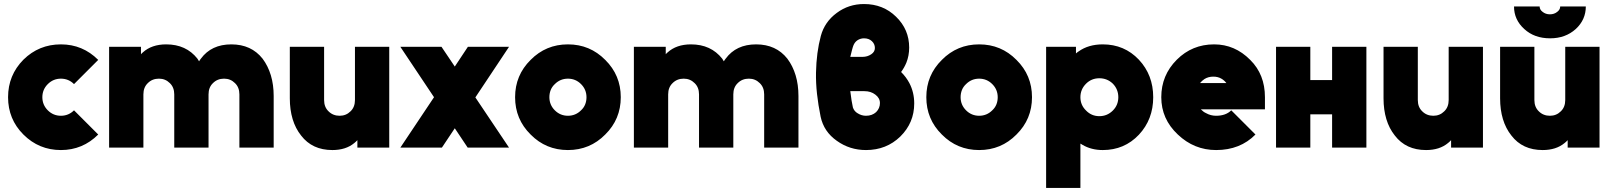

<svg xmlns="http://www.w3.org/2000/svg" viewBox="-20 -732 7996 952"><path d="M282 -512Q173 -512 96 -436Q20 -359 20 -250Q20 -141 96 -65Q173 12 282 12Q390 12 467 -65L347 -185Q320 -158 282 -158Q244 -158 217 -185Q190 -212 190 -250Q190 -288 217 -315Q244 -342 282 -342Q320 -342 347 -315L467 -435Q390 -512 282 -512Z M1337 0V-256Q1337 -312 1323 -358.5Q1309 -405 1282 -441Q1226 -512 1127 -512Q1028 -512 976 -441Q974 -438 971.5 -435Q969 -432 967 -428Q965 -431 963 -434.5Q961 -438 959 -441Q903 -512 804 -512Q732 -512 688 -472Q686 -470 683.5 -468Q681 -466 679 -463V-500H521V0H691V-264Q691 -299 713 -320Q735 -342 768 -342Q800 -342 822 -320Q844 -299 844 -264V0H1014V-264Q1014 -299 1036 -320Q1058 -342 1091 -342Q1123 -342 1145 -320Q1167 -299 1167 -264V0Z M1417 -500V-244Q1417 -188 1431 -141.5Q1445 -95 1473 -60Q1528 12 1628 12Q1695 12 1737 -23Q1741 -26 1744.5 -29.5Q1748 -33 1752 -37V0H1910V-500H1740V-236Q1740 -201 1718 -180Q1696 -158 1664 -158Q1631 -158 1609 -180Q1587 -201 1587 -236V-500Z M2235 -96 2299 0H2504L2337 -249L2504 -500H2300L2235 -402L2169 -500H1965L2132 -250L1965 0H2171Z M2796 -512Q2687 -512 2611 -435Q2534 -359 2534 -250Q2534 -141 2611 -65Q2687 12 2796 12Q2905 12 2981 -65Q3058 -141 3058 -250Q3058 -359 2981 -435Q2905 -512 2796 -512ZM2796 -342Q2834 -342 2861 -315Q2888 -288 2888 -250Q2888 -231 2881.5 -214.5Q2875 -198 2861 -185Q2834 -158 2796 -158Q2758 -158 2731 -185Q2704 -212 2704 -250Q2704 -269 2710.5 -285.5Q2717 -302 2731 -315Q2758 -342 2796 -342Z M3939 0V-256Q3939 -312 3925 -358.5Q3911 -405 3884 -441Q3828 -512 3729 -512Q3630 -512 3578 -441Q3576 -438 3573.5 -435Q3571 -432 3569 -428Q3567 -431 3565 -434.5Q3563 -438 3561 -441Q3505 -512 3406 -512Q3334 -512 3290 -472Q3288 -470 3285.5 -468Q3283 -466 3281 -463V-500H3123V0H3293V-264Q3293 -299 3315 -320Q3337 -342 3370 -342Q3402 -342 3424 -320Q3446 -299 3446 -264V0H3616V-264Q3616 -299 3638 -320Q3660 -342 3693 -342Q3725 -342 3747 -320Q3769 -299 3769 -264V0Z M4264 -712Q4188 -712 4129 -668Q4069 -624 4050 -554Q4028 -472 4026 -372Q4025 -321 4031 -266.5Q4037 -212 4049 -153Q4065 -79 4129 -34Q4193 12 4274 12Q4375 12 4444 -55Q4513 -123 4513 -219Q4513 -274 4489 -320Q4481 -335 4471 -348.5Q4461 -362 4448 -375Q4456 -386 4462.5 -397.5Q4469 -409 4474 -421Q4488 -456 4488 -496Q4488 -586 4423 -649Q4359 -712 4264 -712ZM4264 -542Q4288 -542 4303 -528Q4318 -514 4318 -494Q4318 -475 4300 -463Q4281 -450 4256 -450H4196Q4200 -467 4204.5 -484Q4209 -501 4212 -508Q4215 -515 4219.5 -521Q4224 -527 4231 -532Q4246 -542 4264 -542ZM4196 -280H4266Q4298 -280 4320 -263Q4343 -246 4343 -221Q4343 -195 4324 -176Q4304 -158 4274 -158Q4252 -158 4233 -170Q4224 -175 4218 -182.5Q4212 -190 4209 -199Q4206 -213 4202.5 -233Q4199 -253 4196 -280Z M4835 -512Q4726 -512 4650 -435Q4573 -359 4573 -250Q4573 -141 4650 -65Q4726 12 4835 12Q4944 12 5020 -65Q5097 -141 5097 -250Q5097 -359 5020 -435Q4944 -512 4835 -512ZM4835 -342Q4873 -342 4900 -315Q4927 -288 4927 -250Q4927 -231 4920.5 -214.5Q4914 -198 4900 -185Q4873 -158 4835 -158Q4797 -158 4770 -185Q4743 -212 4743 -250Q4743 -269 4749.5 -285.5Q4756 -302 4770 -315Q4797 -342 4835 -342Z M5315 -500V-467Q5318 -470 5321.5 -472.5Q5325 -475 5328 -477Q5377 -512 5448 -512Q5555 -512 5627 -436Q5698 -360 5698 -250Q5698 -140 5627 -64Q5555 12 5448 12Q5391 12 5347 -14Q5344 -16 5341.5 -17.5Q5339 -19 5337 -20V200H5167V-500ZM5431 -156Q5470 -156 5498 -184Q5525 -211 5525 -250Q5525 -289 5498 -317Q5470 -344 5431 -344Q5392 -344 5365 -317Q5337 -289 5337 -250Q5337 -211 5365 -184Q5392 -156 5431 -156Z M6252 -190V-250Q6252 -363 6179 -435Q6103 -512 6000 -512Q5891 -512 5815 -436Q5738 -359 5738 -250Q5738 -142 5820 -65Q5901 12 6010 12Q6129 12 6205 -65L6085 -185Q6058 -158 6010 -158Q5983 -158 5960 -171Q5953 -174 5946.5 -179Q5940 -184 5934 -190ZM5996 -352Q6019 -352 6036 -342Q6050 -334 6061 -320H5930Q5940 -332 5952 -340Q5971 -352 5996 -352Z M6307 0H6477V-165H6585V0H6755V-500H6585V-335H6477V-500H6307Z M6840 -500V-244Q6840 -188 6854 -141.5Q6868 -95 6896 -60Q6951 12 7051 12Q7118 12 7160 -23Q7164 -26 7167.5 -29.5Q7171 -33 7175 -37V0H7333V-500H7163V-236Q7163 -201 7141 -180Q7119 -158 7087 -158Q7054 -158 7032 -180Q7010 -201 7010 -236V-500Z M7487 -700Q7487 -634 7538 -588Q7588 -542 7666 -542Q7742 -542 7793 -588Q7843 -634 7843 -700H7716Q7716 -684 7701 -673Q7686 -661 7665 -661Q7644 -661 7629 -673Q7614 -684 7614 -700ZM7418 -500V-244Q7418 -188 7432 -141.5Q7446 -95 7474 -60Q7529 12 7629 12Q7696 12 7738 -23Q7742 -26 7745.5 -29.5Q7749 -33 7753 -37V0H7911V-500H7741V-236Q7741 -201 7719 -180Q7697 -158 7665 -158Q7632 -158 7610 -180Q7588 -201 7588 -236V-500Z"/></svg>

Font: Unageo
Style: Black
Weight: 900
Designer: Richard Sepsi
Foundry: Richard Sepsi
Version: Version 2.000